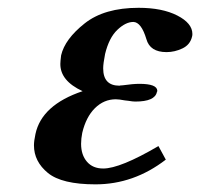

<svg xmlns="http://www.w3.org/2000/svg" viewBox="-20 -465 518 497"><path d="M192.9 -121.1Q189.9 -106 189.9 -92.8Q189.9 -64 205.1 -46.4Q220.2 -28.8 247.1 -28.8Q291 -28.8 390.1 -86.9L409.2 -51.8Q326.2 12.2 227.1 12.2Q140.1 12.2 104 -17.3Q67.9 -46.9 67.9 -88.9Q67.9 -100.1 71.8 -118.2Q87.9 -193.4 193.8 -229Q135.7 -255.9 136.2 -299.8Q136.2 -305.7 138.2 -321.8Q147.9 -363.8 199 -404.3Q250 -444.8 338.9 -444.8Q399.9 -444.8 439 -424.8Q478 -404.8 478 -377Q478 -373 477.1 -370.1Q472.2 -349.1 452.1 -339.6Q432.1 -330.1 411.1 -330.1Q368.2 -330.1 358.9 -363.8Q345.7 -407.7 325.2 -408.2Q305.2 -408.2 283.7 -387.7Q262.2 -367.2 252 -325.2Q247.1 -300.3 247.1 -288.1Q247.1 -243.2 289.1 -243.2Q292 -244.1 296.9 -244.1Q324.7 -248 340.8 -248Q386.7 -248 387.2 -230Q387.2 -228 386.2 -227.1Q381.3 -202.1 330.1 -202.1Q327.1 -202.1 322.5 -202.6Q317.9 -203.1 312 -204.1Q306.2 -205.1 303.2 -205.1Q288.1 -208 279.8 -208Q249 -208 225.8 -185.1Q202.6 -162.1 192.9 -121.1Z"/></svg>

Font: Linux Libertine O
Style: Semibold Italic
Weight: 600
Italic angle: -11.5°
Designer: Philipp H. Poll
Foundry: Philipp H. Poll
Version: Version 5.1.2